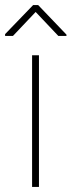

<svg xmlns="http://www.w3.org/2000/svg" viewBox="-48 -734 281 754"><path d="M181 -593 92 -687 3 -593H-28V-600L82 -714H102L213 -598V-593ZM78 -517H105V0H78Z"/></svg>

Font: FreesentationVF
Style: Regular
Weight: 400
Designer: glyphs from Roboto by Christian Robertson / Hangul glyphs from Noto Sans CJK(Source Han Sans) by Jang Soo-young and Kang
Foundry: PT&
Version: Version 2.001;Glyphs 3.3.1 (3343)